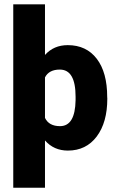

<svg xmlns="http://www.w3.org/2000/svg" viewBox="-20 -675 544 898"><path d="M297.4 29.3Q231.9 29.3 190.4 -18.1V203.1H42V-654.8H190.4V-418Q231.4 -463.9 296.9 -463.9Q383.8 -463.9 432.6 -400.1Q481.4 -336.4 481.4 -221.2L481.9 -213.9Q481.9 -102.5 432.4 -36.6Q382.8 29.3 297.4 29.3ZM333.5 -223.1Q333.5 -349.6 259.8 -349.6Q209 -349.6 190.4 -313V-123.5Q209 -85 260.7 -85Q331.5 -85 333.5 -206.5Z"/></svg>

Font: Yantramanav Black
Style: Regular
Weight: 900
Version: Version 1.001;PS 1.0;hotconv 1.0.72;makeotf.lib2.5.5900; ttf